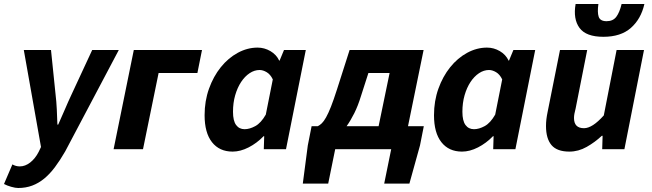

<svg xmlns="http://www.w3.org/2000/svg" viewBox="-55 -746 3258 960"><path d="M7 76Q24 86 44 86Q71 86 96 66.5Q121 47 138 14L150 -11L64 -496H200L223 -272Q227 -240 229 -199Q231 -158 232 -123H236Q252 -158 269 -198Q286 -238 302 -272L406 -496H539L271 11Q245 56 219.5 90Q194 124 166 147Q138 170 106 182Q74 194 36 194Q22 194 1 188Q-20 182 -35 174L7 76Z M513 0 614 -496H955L932 -381H738L660 0Z M968 -170Q968 -241 990 -302.5Q1012 -364 1049 -410Q1086 -456 1134 -482Q1182 -508 1233 -508Q1267 -508 1297 -490.5Q1327 -473 1341 -443H1343L1365 -496H1474L1375 0H1264L1266 -65H1263Q1229 -30 1188 -9Q1147 12 1108 12Q1042 12 1005 -35Q968 -82 968 -170ZM1168 -100Q1193 -100 1221.5 -115.5Q1250 -131 1274 -173L1309 -349Q1297 -374 1278.5 -385Q1260 -396 1243 -396Q1217 -396 1193 -380Q1169 -364 1150.5 -336Q1132 -308 1121 -270Q1110 -232 1110 -187Q1110 -142 1125.5 -121Q1141 -100 1168 -100Z M1621 0 1586 172H1459L1484 -19L1503 -115H1534Q1544 -120 1554 -129.5Q1564 -139 1575.5 -159.5Q1587 -180 1600 -213Q1613 -246 1630 -299L1693 -496H2063L1985 -115H2064L2045 -19L1992 172H1866L1901 0ZM1750 -266Q1735 -217 1716.5 -180Q1698 -143 1678 -115H1838L1893 -381H1787Z M2115 -170Q2115 -241 2137 -302.5Q2159 -364 2196 -410Q2233 -456 2281 -482Q2329 -508 2380 -508Q2414 -508 2444 -490.5Q2474 -473 2488 -443H2490L2512 -496H2621L2522 0H2411L2413 -65H2410Q2376 -30 2335 -9Q2294 12 2255 12Q2189 12 2152 -35Q2115 -82 2115 -170ZM2315 -100Q2340 -100 2368.5 -115.5Q2397 -131 2421 -173L2456 -349Q2444 -374 2425.5 -385Q2407 -396 2390 -396Q2364 -396 2340 -380Q2316 -364 2297.5 -336Q2279 -308 2268 -270Q2257 -232 2257 -187Q2257 -142 2272.5 -121Q2288 -100 2315 -100Z M2962 -562Q2875 -562 2842.5 -606.5Q2810 -651 2823 -726H2937Q2931 -684 2938.5 -662Q2946 -640 2978 -640Q3010 -640 3026.5 -662Q3043 -684 3053 -726H3167Q3150 -651 3099.5 -606.5Q3049 -562 2962 -562ZM3067 0H2956L2958 -67H2954Q2920 -35 2878.5 -11.5Q2837 12 2792 12Q2730 12 2702.5 -20.5Q2675 -53 2675 -116Q2675 -133 2677 -150Q2679 -167 2683 -186L2745 -496H2881L2823 -203Q2819 -188 2817 -177Q2815 -166 2815 -156Q2815 -105 2865 -105Q2907 -105 2964 -169L3028 -496H3165Z"/></svg>

Font: mr_Source Sans Pro
Style: Bold Italic
Weight: 700
Italic angle: -11°
Designer: Paul D. Hunt
Foundry: Adobe Systems Incorporated
Version: Version 1.036;July 10, 2024;FontCreator 11.5.0.2430 64-bit